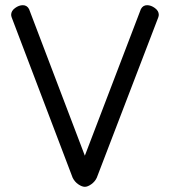

<svg xmlns="http://www.w3.org/2000/svg" viewBox="-20 -720 655 740"><path d="M23 -663Q23 -678 38 -689Q53 -700 68 -700Q84 -700 92 -685L307 -120L523 -685Q531 -700 547 -700Q562 -700 577 -689Q592 -678 592 -663Q592 -659 590 -653L353 -35Q346 -20 332 -10Q318 0 307 0Q296 0 282 -9.5Q268 -19 260 -35L25 -653Q23 -659 23 -663Z"/></svg>

Font: Happy Monkey
Style: Regular
Weight: 400
Version: Version 1.001